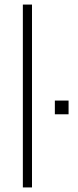

<svg xmlns="http://www.w3.org/2000/svg" viewBox="-20 -820 340 840"><path d="M80 0V-800H120V0ZM280 -380V-320H220V-380Z"/></svg>

Font: Cooper Hewitt
Style: Light
Weight: 703
Designer: Village Type and Design LLC
Foundry: Cooper Hewitt Smithsonian Design Museum
Version: 1.000